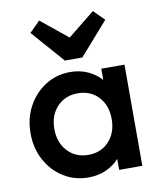

<svg xmlns="http://www.w3.org/2000/svg" viewBox="-85 -820 750 897"><g transform="rotate(-10 290.0 -371.0)"><path d="M262 10Q197 10 144.5 -23Q92 -56 61.5 -112.5Q31 -169 31 -239Q31 -310 61.5 -366.5Q92 -423 144.5 -456.5Q197 -490 262 -490Q308 -490 345.5 -473Q383 -456 409 -427V-480H519V0H409V-52Q383 -23 345.5 -6.5Q308 10 262 10ZM280 -94Q341 -94 378.5 -135Q416 -176 416 -240Q416 -305 378.5 -345.5Q341 -386 280 -386Q220 -386 182 -345.5Q144 -305 144 -240Q144 -176 182 -135Q220 -94 280 -94ZM417 -752 467 -702 331 -547H248L112 -702L162 -752L289 -649Z"/></g></svg>

Font: Outfit Medium
Style: Regular
Weight: 500
Designer: Rodrigo Fuenzalida
Foundry: fragTYPE
Version: Version 1.100; ttfautohint (v1.8.4.7-5d5b);gftools[0.9.27]